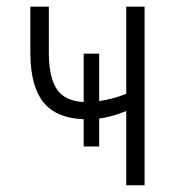

<svg xmlns="http://www.w3.org/2000/svg" viewBox="-20 -548 521 568"><path d="M407.7 0H353.5V-219.7Q313 -202.6 273.4 -197.3V-114.7H227.5V-195.3Q147 -198.2 108.9 -244.9Q70.8 -291.5 69.8 -388.2V-528.3H124.5V-389.6Q125 -317.9 148.7 -283.4Q172.4 -249 227.5 -246.1V-389.2H273.4V-249Q311 -253.9 353.5 -270.5V-528.3H407.7Z"/></svg>

Font: Roboto Condensed Light
Style: Regular
Weight: 300
Designer: Google
Version: Version 2.134; 2016